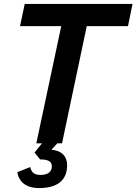

<svg xmlns="http://www.w3.org/2000/svg" viewBox="-20 -730 695 978"><path d="M165 0H194L156 47L184 82C233 82 244 97 244 118C244 146 222 161 187 161C154 161 140 148 134 121L68 147C76 195 111 228 179 228C268 228 322 192 322 111C322 67 294 36 242 33L272 0H296L422 -597H632L655 -710H106L82 -597H292Z"/></svg>

Font: Geist SemiBold
Style: Italic
Weight: 600
Italic angle: -12°
Designer: Basement.studio, Andrés Briganti, Mateo Zaragoza
Foundry: Basement.studio, Vercel, Andrés Briganti, Guido Ferreyra, Mateo Zaragoza
Version: Version 1.500